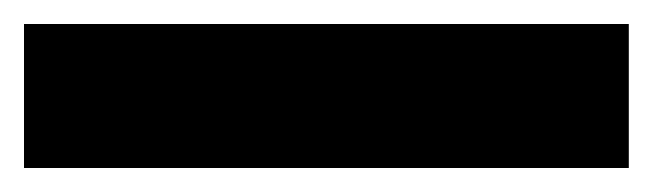

<svg xmlns="http://www.w3.org/2000/svg" viewBox="-22 45 544 160"><path d="M502 185V65H-2V185Z"/></svg>

Font: Noto Sans Arabic UI SmCn Bk
Style: Regular
Weight: 900
Width: 4
Designer: Monotype Design Team, Nadine Chahine and Nizar Qandah
Foundry: Monotype Imaging Inc.
Version: Version 2.010